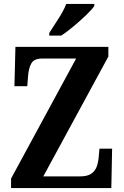

<svg xmlns="http://www.w3.org/2000/svg" viewBox="-20 -951 626 971"><path d="M36 0V-48L365 -655H194Q152 -655 138.5 -630.5Q125 -606 122 -567L118 -515H53L58 -714H528V-665L199 -59H385Q422 -59 441.5 -72.5Q461 -86 469 -108Q477 -130 479 -155L483 -199H547L543 0ZM229 -784Q249 -816 275.5 -856.5Q302 -897 315 -931H457V-921Q446 -904 417 -876Q388 -848 353.5 -819Q319 -790 290 -771H229Z"/></svg>

Font: Noto Serif Hebrew Condensed
Style: Bold
Weight: 700
Width: 3
Designer: Monotype Design Team
Foundry: Monotype Imaging Inc.
Version: Version 2.004; ttfautohint (v1.8.4.7-5d5b)